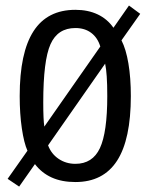

<svg xmlns="http://www.w3.org/2000/svg" viewBox="-20 -652 540 700"><path d="M155.3 -122.1Q167 -90.8 193.8 -72.8Q220.7 -54.7 254.9 -54.7Q317.4 -54.7 344.2 -111.8Q371.1 -168.9 371.1 -301.8Q371.1 -345.7 369.1 -373.5Q367.2 -401.4 363.3 -419.9ZM141.6 -190.4 345.7 -482.4Q335.9 -514.6 312.5 -532.2Q289.1 -549.8 254.9 -549.8Q190.4 -549.8 164.1 -490.7Q137.7 -431.6 137.7 -278.3Q137.7 -245.1 138.7 -224.6Q139.6 -204.1 141.6 -190.4ZM422.9 -504.9Q439.5 -472.7 448.2 -420.4Q457 -368.2 457 -301.8Q457 -143.6 406.7 -65.9Q356.4 11.7 254.9 11.7Q205.1 11.7 168.5 -4.9Q131.8 -21.5 107.4 -53.7L49.8 28.3L7.8 0L80.1 -102.5Q67.4 -130.9 59.6 -184.1Q51.8 -237.3 51.8 -301.8Q51.8 -460 102.1 -538.1Q152.3 -616.2 254.9 -616.2Q300.8 -616.2 335.9 -599.6Q371.1 -583 393.6 -550.8L450.2 -631.8L491.2 -601.6Z"/></svg>

Font: BabelStone Xiangqi Colour
Style: Regular
Weight: 400
Designer: Andrew West
Foundry: BabelStone
Version: Version 11.001 November 01, 2021